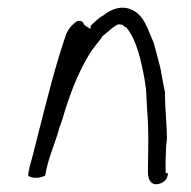

<svg xmlns="http://www.w3.org/2000/svg" viewBox="-20 -487 495 497"><path d="M53 -32C57 -29 65 -26 74 -27H75C80 -26 94 -30 97 -33C105 -81 124 -117 135 -161L136 -162L142 -180C159 -239 181 -296 208 -341C218 -360 233 -375 244 -391V-392L270 -414C275 -417 279 -421 286 -424H287C290 -424 293 -423 295 -423H297C299 -420 303 -418 306 -416H307C334 -383 345 -331 354 -283L358 -255C359 -237 360 -218 361 -200C365 -155 364 -108 363 -59V-41C363 -26 368 -12 382 -10C398 -10 412 -19 414 -33C415 -37 415 -38 413 -39H409C408 -60 409 -86 410 -108V-109L412 -126C412 -168 407 -204 407 -248C405 -258 403 -268 401 -279L395 -312C389 -334 384 -353 378 -376C362 -411 354 -449 318 -463C291 -474 264 -461 246 -446H245C242 -444 239 -442 235 -439L225 -430C224 -429 217 -423 215 -420L214 -412C209 -416 200 -420 197 -424C196 -429 192 -434 181 -433C169 -426 155 -411 150 -395C121 -310 99 -219 75 -125L64 -82C61 -69 56 -55 54 -42ZM395 -312Z"/></svg>

Font: Scribbler
Style: LtIta
Weight: 300
Designer: Mew Too
Foundry: Cannot Into Space Fonts
Version: Version 1.001